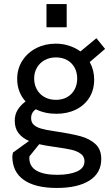

<svg xmlns="http://www.w3.org/2000/svg" viewBox="-20 -717 554 950"><path d="M41 56Q41 52 44 38L123.5 -19.5Q90 -34.5 71.5 -58.5Q53 -82.5 53 -120Q53 -149.5 66.8 -172.5Q80.5 -195.5 106.5 -215Q86.5 -237 75.8 -265.2Q65 -293.5 65 -326Q65 -377 90.5 -416.8Q116 -456.5 159.5 -478.8Q203 -501 256 -501Q290 -501 321.2 -491Q352.5 -481 378 -462.5L457 -528L500 -475L424 -410Q446 -370.5 446 -323Q446 -272.5 422.2 -234.2Q398.5 -196 356 -175Q313.5 -154 259 -154Q202 -154 157 -176.5Q134 -160 134 -133Q134 -112 146.5 -100Q159 -88 182.8 -81Q206.5 -74 248 -68Q332 -55.5 377.5 -43.2Q423 -31 452 -4.5Q481 22 481 70Q481 139 423 176Q365 213 261 213Q154 213 97.5 173Q41 133 41 56ZM263 148Q323.5 148 360.8 131.5Q398 115 398 81Q398 57.5 379.8 44Q361.5 30.5 334.5 24.2Q307.5 18 258.5 11L238 8Q198.5 2.5 174 -3.5L126 56L125 64Q125 107 161 127.5Q197 148 263 148ZM257 -223Q289 -223 312.8 -236.8Q336.5 -250.5 349.2 -274.5Q362 -298.5 362 -328Q362 -358.5 349 -382.5Q336 -406.5 312 -419.8Q288 -433 257 -433Q225.5 -433 201 -419.5Q176.5 -406 162.8 -382.2Q149 -358.5 149 -329Q149 -299 162.2 -274.8Q175.5 -250.5 200 -236.8Q224.5 -223 257 -223ZM210 -697H310V-582H210Z"/></svg>

Font: HK Grotesk
Style: Regular
Weight: 400
Designer: Alfredo Marco Pradil
Foundry: Hanken Design Co.
Version: Version 3.001